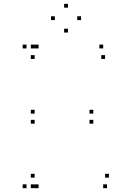

<svg xmlns="http://www.w3.org/2000/svg" viewBox="-20 -973 660 1003"><path d="M181.5 -720V-740H161.5V-720ZM118.5 -720V-740H98.5V-720ZM118.5 10V-10H98.5V10ZM181.5 10V-10H161.5V10ZM161 -45V-65H141V-45ZM161 10V-10H141V10ZM539 10V-10H519V10ZM549 -45V-65H529V-45ZM161 -379.5V-399.5H141V-379.5ZM161 -327V-347H141V-327ZM467.5 -327V-347H447.5V-327ZM467.5 -379.5V-399.5H447.5V-379.5ZM519 -720V-740H499V-720ZM161 -720V-740H141V-720ZM161 -665V-685H141V-665ZM529 -665V-685H509V-665ZM403.5 -868V-888H383.5V-868ZM335 -933V-953H315V-933ZM266.5 -868V-888H246.5V-868ZM335 -803V-823H315V-803Z"/></svg>

Font: Monaspace Krypton Dots Var
Style: Regular
Weight: 400
Designer: Riley Cran and the Lettermatic Team
Version: Version 1.100 (Monaspace Krypton Dots)